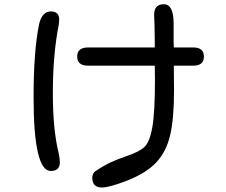

<svg xmlns="http://www.w3.org/2000/svg" viewBox="-20 -792 1040 885"><path d="M919.9 -531.2Q919.9 -489.3 871.1 -489.3H781.2L782.2 -375Q782.2 -247.1 764.6 -170.4Q747.1 -93.8 700.7 -43.9Q654.3 5.9 564.5 41Q482.4 72.3 450.2 72.3Q405.3 72.3 405.3 27.3Q405.3 9.8 417 -1Q457 -28.3 489.7 -43.5Q522.5 -58.6 565.4 -73.2Q621.1 -91.8 645.5 -114.3Q669.9 -136.7 682.1 -205.6Q694.3 -274.4 694.3 -425.8L693.4 -489.3H385.7Q335.9 -489.3 335.9 -531.2Q335.9 -573.2 385.7 -573.2H693.4V-595.7L692.4 -668.9L690.4 -723.6Q690.4 -772.5 735.4 -772.5Q779.3 -772.5 780.3 -686.5V-598.6L781.2 -573.2H871.1Q919.9 -573.2 919.9 -531.2ZM252.9 -701.2 251 -678.7Q223.6 -542 223.6 -362.3Q223.6 -195.3 250 -87.9Q255.9 -60.5 255.9 -43.9Q255.9 -3.9 213.9 -3.9Q134.8 -3.9 134.8 -344.7Q134.8 -556.6 160.2 -680.7Q173.8 -739.3 214.8 -739.3Q252.9 -739.3 252.9 -701.2Z"/></svg>

Font: jf-openhuninn-1.1
Style: Regular
Weight: 400
Designer: [Kosugi Maru]
      Designed by Motoya company      

      [Varela Round]
      Joe Prince(Latin component); Avraham Co
Foundry: justfont CO.,LTD.
Version: 1.1